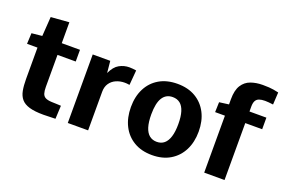

<svg xmlns="http://www.w3.org/2000/svg" viewBox="-98 -1061 2047 1391"><g transform="rotate(20 925.0 -366.0)"><path d="M305.7 4.4Q237.8 4.4 196.5 -7.8Q155.3 -20 134.3 -44.9Q113.3 -69.8 106.2 -107.7Q99.1 -145.5 99.1 -196.3V-438H18.6L22.5 -521L103 -529.3L113.3 -678.7L253.4 -689.5V-528.3H394V-438H253.4V-191.4Q253.4 -160.2 259.5 -141.1Q265.6 -122.1 282.2 -113.3Q298.8 -104.5 330.1 -103Q348.1 -102.5 366.5 -101.8Q384.8 -101.1 402.8 -100.1L397.9 2Q375 2.4 351.8 3.2Q328.6 3.9 305.7 4.4Z M492.2 0V-528.3H627.4L636.2 -437.5Q661.1 -491.7 697.3 -511.7Q733.4 -531.7 774.4 -531.7Q788.1 -531.7 801.3 -530.3Q814.5 -528.8 827.6 -526.9L817.9 -412.1Q807.1 -414.1 797.4 -414.8Q787.6 -415.5 780.8 -415.5Q745.1 -415.5 714.8 -402.1Q684.6 -388.7 666.7 -362.3Q648.9 -335.9 648.9 -297.9V0Z M1143.6 10.3Q1062 10.3 1003.4 -24.7Q944.8 -59.6 913.6 -121.6Q882.3 -183.6 882.3 -265.6Q882.3 -347.2 913.6 -408.4Q944.8 -469.7 1003.4 -504.2Q1062 -538.6 1143.6 -538.6Q1225.1 -538.6 1283.4 -504.2Q1341.8 -469.7 1373.3 -408.4Q1404.8 -347.2 1404.8 -265.6Q1404.8 -183.6 1373.3 -121.6Q1341.8 -59.6 1283.4 -24.7Q1225.1 10.3 1143.6 10.3ZM1143.6 -91.8Q1177.7 -91.8 1200.7 -111.1Q1223.6 -130.4 1235.6 -168.9Q1247.6 -207.5 1247.6 -265.6Q1247.6 -323.7 1235.8 -361.6Q1224.1 -399.4 1200.9 -418Q1177.7 -436.5 1143.6 -436.5Q1092.3 -436.5 1065.7 -394.5Q1039.1 -352.5 1039.1 -265.6Q1039.1 -207 1051 -168.5Q1063 -129.9 1086.4 -110.8Q1109.9 -91.8 1143.6 -91.8Z M1543.9 0V-439H1468.3L1470.7 -516.1L1543.9 -525.9V-565.9Q1543.9 -635.7 1568.4 -674.1Q1592.8 -712.4 1634.3 -727.3Q1675.8 -742.2 1726.6 -742.2Q1779.8 -742.2 1810.1 -736.8Q1840.3 -731.4 1849.1 -729L1843.8 -634.3Q1825.2 -636.7 1809.3 -638.2Q1793.5 -639.6 1780.8 -639.6Q1753.9 -639.6 1735.8 -633.1Q1717.8 -626.5 1709.2 -610.4Q1700.7 -594.2 1700.7 -565.9V-528.3H1831.1V-439H1700.7V0Z"/></g></svg>

Font: Comme
Style: Bold
Weight: 700
Version: Version 1.000;gftools[0.9.27]